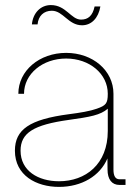

<svg xmlns="http://www.w3.org/2000/svg" viewBox="-20 -733 542 761"><path d="M213.9 7.8C303.7 7.8 376.5 -35.6 405.8 -105L406.2 -61C406.2 -22 423.3 0 453.6 0H477.5V-22.5H453.6C437.5 -22.5 429.7 -35.2 429.7 -61V-361.3C429.7 -454.1 347.2 -523.4 242.2 -523.4C136.2 -523.4 52.7 -453.1 52.7 -361.3H75.2C75.2 -440.4 148.9 -501 242.2 -501C334.5 -501 407.2 -440.9 407.2 -361.3C407.2 -322.3 399.4 -314.9 363.8 -302.2C336.4 -292.5 298.3 -286.1 252.9 -280.3C97.2 -259.8 39.1 -219.7 39.1 -135.7C39.1 -37.6 124 7.8 213.9 7.8ZM213.9 -14.6C130.9 -14.6 61.5 -56.2 61.5 -135.7C61.5 -206.1 112.8 -238.3 252.9 -257.8C337.4 -269.5 378.4 -276.9 407.2 -302.2V-213.9C407.2 -81.5 318.8 -14.6 213.9 -14.6ZM305.2 -632.8C342.3 -632.8 370.1 -661.1 377.9 -707.5H355C347.2 -670.4 329.1 -655.3 301.3 -655.3C261.2 -655.3 242.2 -712.9 181.6 -712.9C140.1 -712.9 110.4 -680.7 106.4 -636.2H128.9C131.8 -669.9 153.3 -690.4 185.5 -690.4C230.5 -690.4 250.5 -632.8 305.2 -632.8Z"/></svg>

Font: Raveo Display Display Thin
Style: Regular
Weight: 100
Designer: Jakub Foglar, Rasmus Andersson (Inter)
Foundry: Jakubfoglar.com
Version: Version 1.100;Glyphs 3.2.3 (3260)